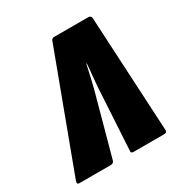

<svg xmlns="http://www.w3.org/2000/svg" viewBox="-150 -591 650 685"><g transform="rotate(-30 175.0 -248.5)"><path d="M-17 0Q-28 0 -23 -14L153 -486Q156 -497 166 -497H307Q318 -497 319 -486L344 -14Q346 0 333 0H207Q195 0 197 -10L210 -234Q211 -261 214 -290.5Q217 -320 220 -357H218Q210 -320 203 -290.5Q196 -261 188 -233L127 -10Q124 0 113 0Z"/></g></svg>

Font: Sofia Sans Extra Condensed Black
Style: Italic
Weight: 900
Italic angle: -9°
Version: Version 4.100